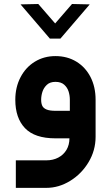

<svg xmlns="http://www.w3.org/2000/svg" viewBox="-20 -678 546 941"><path d="M251.8 -134.9Q223.4 -134.9 208 -141.4Q192.6 -147.9 187.2 -159.5Q181.7 -171.2 181.7 -189Q181.7 -208.4 187.9 -228Q194.1 -247.5 209.5 -262.2Q224.9 -276.8 251.8 -276.8Q278.8 -276.8 294.4 -263.1Q309.9 -249.3 316.1 -229.8Q322.3 -210.2 322.3 -189V-134.9ZM448.5 -189Q448.5 -252.1 423.6 -300.6Q398.6 -349 354 -376.1Q309.4 -403.1 251.8 -403.1Q195.5 -403.1 150.7 -375.6Q105.9 -348.2 80.5 -299.2Q55 -250.3 55 -189Q55 -99.6 102.6 -49.8Q150.2 0 251.8 0H320.3Q320.3 32 305.9 56.4Q291.4 80.8 265.7 94.3Q240 107.8 207.8 107.8H57.6V242.7H207.8Q268 242.7 323.7 208.6Q379.4 174.5 414 116.9Q448.5 59.3 448.5 -7.6ZM419.8 -656.5 332.9 -658.4 250.3 -563.1 167.7 -658.4 80.7 -656.5 224.4 -488.8H276.1Z"/></svg>

Font: Arad-VF Thin Dots1
Style: Regular
Weight: 100
Designer: Mohammad Darvishi
Version: Version 1.000;August 30, 2024;FontCreator 15.0.0.2992 64-bit